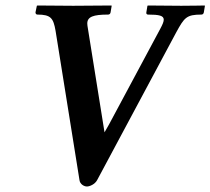

<svg xmlns="http://www.w3.org/2000/svg" viewBox="-20 -666 765 698"><path d="M518 -613C558.8 -613 575.3 -609.1 575.3 -594.5C575.3 -586.9 570.7 -576.4 563 -562L376 -213L360 -185L355 -216L298 -572C297.5 -575 297.3 -577.9 297.3 -580.5C297.3 -604.9 318.8 -613 373 -613C378 -613 381 -616 382 -621L386 -645L385 -646C385 -646 281 -645 246 -645C209 -645 116 -646 116 -646L114 -645L109 -621C109 -616 112 -613 116 -613C165 -613 174 -600 182 -554L269 -11C271 4 286 12 296 12C306 12 325 4 333 -11L621 -549C650 -602 658 -613 712 -613C717 -613 720 -616 721 -621L725 -645L724 -646C724 -646 673 -645 639 -645C601 -645 518 -646 518 -646L516 -645L512 -621C511 -616 514 -613 518 -613Z"/></svg>

Font: Linux Libertine O
Style: Bold Italic
Weight: 700
Italic angle: -11.5°
Designer: Philipp H. Poll
Foundry: Philipp H. Poll
Version: Version 4.1.0